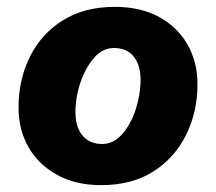

<svg xmlns="http://www.w3.org/2000/svg" viewBox="-20 -530 630 560"><path d="M275 10Q201 10 146.5 -20Q92 -50 63 -101Q34 -152 34 -216Q34 -297 67 -364Q100 -431 163 -470.5Q226 -510 315 -510Q390 -510 444 -480.5Q498 -451 527 -400Q556 -349 556 -284Q556 -204 523 -137Q490 -70 427.5 -30Q365 10 275 10ZM278 -110Q311 -110 336.5 -139Q362 -168 376 -211.5Q390 -255 390 -298Q390 -340 370 -365Q350 -390 312 -390Q279 -390 254 -361Q229 -332 214.5 -289Q200 -246 200 -202Q200 -174 209 -153.5Q218 -133 235.5 -121.5Q253 -110 278 -110Z"/></svg>

Font: Kantumruy Pro
Style: Italic
Weight: 400
Italic angle: -13°
Designer: Sovichet Tep
Foundry: Sovichet Tep
Version: Version 1.002